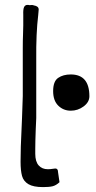

<svg xmlns="http://www.w3.org/2000/svg" viewBox="-20 -760 390 784"><path d="M64 -100 65 -162 70 -280 73 -368V-562Q73 -598 74 -618L75 -656V-699Q74 -723 78.5 -731.5Q83 -740 92 -740Q97 -740 100 -739H102Q104 -739 109 -739.5Q114 -740 118 -738Q138 -735 138 -721Q138 -718 136 -698Q127 -625 128 -516V-278L126 -233Q124 -181 124 -152V-132Q124 -100 138 -84.5Q152 -69 175 -69Q186 -69 194 -70.5Q202 -72 206 -72Q217 -72 217 -57L223 -16Q209 -3 195 0.5Q181 4 156 4Q116 4 96 -8Q76 -20 70 -41.5Q64 -63 64 -100ZM197 -388Q197 -428 217.5 -442Q238 -456 269 -456Q345 -456 345 -367Q345 -343 321.5 -325.5Q298 -308 269 -308Q239 -308 218 -328.5Q197 -349 197 -388Z"/></svg>

Font: Barriecito
Style: Regular
Weight: 400
Designer: Pablo Cosgaya & Sergio Jiménez
Foundry: Pablo Cosgaya & Sergio Jiménez
Version: Version 1.001